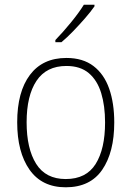

<svg xmlns="http://www.w3.org/2000/svg" viewBox="-20 -785 559 815"><path d="M465 -265Q465 -139 414 -64.5Q363 10 259 10Q158 10 105.5 -64.5Q53 -139 53 -266Q53 -395 107 -467Q161 -539 262 -539Q332 -539 377 -504.5Q422 -470 443.5 -408.5Q465 -347 465 -265ZM93 -266Q93 -154 133.5 -89.5Q174 -25 259 -25Q346 -25 386 -89Q426 -153 426 -265Q426 -336 409.5 -390Q393 -444 357 -474.5Q321 -505 262 -505Q177 -505 135 -442Q93 -379 93 -266ZM381 -758Q365 -735 341 -707.5Q317 -680 291 -653Q265 -626 241 -606H215V-615Q247 -648 281 -689.5Q315 -731 336 -765H381Z"/></svg>

Font: Noto Sans Khmer UI SemiCondensed ExtraLight
Style: Regular
Weight: 200
Width: 4
Designer: Danh Hong and the Monotype Design Team
Foundry: Monotype Imaging Inc.
Version: Version 2.002; ttfautohint (v1.8.4.7-5d5b)